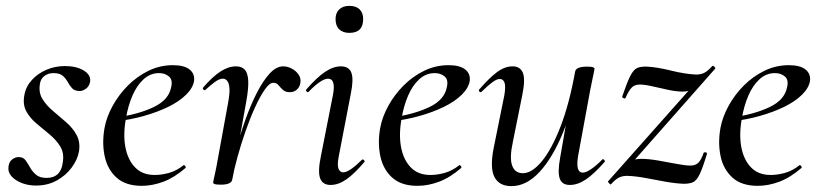

<svg xmlns="http://www.w3.org/2000/svg" viewBox="-20 -621 2791 654"><path d="M103 11Q63 11 34 -8Q5 -27 9 -54Q11 -70 21.5 -78Q32 -86 44 -86Q59 -86 67 -75Q75 -64 82.5 -50.5Q90 -37 102.5 -26Q115 -15 139 -15Q163 -15 177 -28.5Q191 -42 194 -69Q199 -100 185 -122.5Q171 -145 148.5 -163.5Q126 -182 104 -200.5Q82 -219 69.5 -242Q57 -265 63 -297Q68 -326 88.5 -348.5Q109 -371 138.5 -383.5Q168 -396 201 -396Q240 -396 265 -381Q290 -366 287 -343Q284 -327 273 -319Q262 -311 252 -311Q234 -311 225.5 -320.5Q217 -330 210.5 -342Q204 -354 193.5 -363Q183 -372 162 -372Q144 -372 131 -362Q118 -352 116 -335Q111 -306 124.5 -284Q138 -262 160.5 -243Q183 -224 205.5 -204.5Q228 -185 241 -161Q254 -137 249 -105Q244 -77 224 -50Q204 -23 173 -6Q142 11 103 11Z M463 12Q408 12 377 -16Q346 -44 336.5 -89Q327 -134 336 -185Q343 -223 364 -261Q385 -299 416 -330Q447 -361 486 -380Q525 -399 569 -399Q607 -399 625.5 -384.5Q644 -370 641 -345Q637 -321 613.5 -298Q590 -275 553 -257Q516 -239 470 -226Q424 -213 376 -208L378 -221Q453 -232 504 -256.5Q555 -281 563 -324Q569 -349 555.5 -360.5Q542 -372 522 -372Q492 -372 469 -351Q446 -330 431 -295Q416 -260 409 -218Q399 -164 407 -120.5Q415 -77 440 -51Q465 -25 507 -25Q530 -25 555.5 -32Q581 -39 605 -58Q607 -60 610.5 -56Q614 -52 612 -49Q574 -16 536.5 -2Q499 12 463 12Z M771 -9 761 -10Q770 -57 784 -110Q798 -163 816 -213.5Q834 -264 855 -305Q876 -346 898.5 -370.5Q921 -395 945 -395Q959 -395 973.5 -387.5Q988 -380 997 -367Q1006 -354 1003 -338Q1001 -325 991.5 -316Q982 -307 967 -307Q952 -307 943.5 -315Q935 -323 928.5 -331Q922 -339 911 -339Q898 -339 882 -316Q866 -293 849 -256Q832 -219 816.5 -174.5Q801 -130 789 -86.5Q777 -43 771 -9ZM732 8Q716 8 711 6Q706 4 706 1Q706 -2 711.5 -26Q717 -50 721 -74L757 -271Q763 -304 761.5 -321Q760 -338 754 -345.5Q748 -353 739 -353Q727 -353 711.5 -341.5Q696 -330 680 -315Q677 -312 673 -316Q669 -320 672 -323Q704 -360 731 -377.5Q758 -395 784 -395Q803 -395 813.5 -384Q824 -373 825.5 -347Q827 -321 819 -276L771 -9Q768 8 732 8Z M1106 9Q1079 9 1070.5 -13.5Q1062 -36 1073 -89L1114 -297Q1125 -353 1097 -353Q1086 -353 1069 -341.5Q1052 -330 1032 -309Q1029 -305 1024.5 -309.5Q1020 -314 1024 -317Q1059 -357 1087 -376Q1115 -395 1141 -395Q1169 -395 1177 -373Q1185 -351 1175 -302L1134 -89Q1128 -59 1133 -46.5Q1138 -34 1149 -34Q1160 -34 1176.5 -45.5Q1193 -57 1212 -76Q1216 -80 1220 -75.5Q1224 -71 1220 -68Q1188 -30 1160.5 -10.5Q1133 9 1106 9ZM1170 -509Q1148 -509 1135.5 -521Q1123 -533 1123 -556Q1123 -577 1135.5 -589Q1148 -601 1170 -601Q1193 -601 1205 -589Q1217 -577 1217 -556Q1217 -509 1170 -509Z M1402 12Q1347 12 1316 -16Q1285 -44 1275.5 -89Q1266 -134 1275 -185Q1282 -223 1303 -261Q1324 -299 1355 -330Q1386 -361 1425 -380Q1464 -399 1508 -399Q1546 -399 1564.5 -384.5Q1583 -370 1580 -345Q1576 -321 1552.5 -298Q1529 -275 1492 -257Q1455 -239 1409 -226Q1363 -213 1315 -208L1317 -221Q1392 -232 1443 -256.5Q1494 -281 1502 -324Q1508 -349 1494.5 -360.5Q1481 -372 1461 -372Q1431 -372 1408 -351Q1385 -330 1370 -295Q1355 -260 1348 -218Q1338 -164 1346 -120.5Q1354 -77 1379 -51Q1404 -25 1446 -25Q1469 -25 1494.5 -32Q1520 -39 1544 -58Q1546 -60 1549.5 -56Q1553 -52 1551 -49Q1513 -16 1475.5 -2Q1438 12 1402 12Z M1722 13Q1680 13 1664 -18.5Q1648 -50 1662 -119L1698 -297Q1703 -327 1698.5 -339.5Q1694 -352 1682 -352Q1672 -352 1656 -340Q1640 -328 1621 -309Q1617 -305 1613 -309Q1609 -313 1613 -317Q1646 -355 1672.5 -375Q1699 -395 1726 -395Q1752 -395 1761 -373Q1770 -351 1759 -297L1727 -138Q1715 -83 1724.5 -57Q1734 -31 1761 -31Q1792 -31 1825.5 -71.5Q1859 -112 1889 -189Q1919 -266 1939 -377L1953 -376Q1934 -259 1898.5 -171.5Q1863 -84 1818 -35.5Q1773 13 1722 13ZM1921 9Q1894 9 1886.5 -13Q1879 -35 1888 -84L1939 -377Q1942 -394 1979 -394Q1995 -394 2000 -392Q2005 -390 2005 -387Q2005 -384 2000 -361Q1995 -338 1990 -312L1949 -89Q1940 -33 1965 -33Q1976 -33 1993 -44.5Q2010 -56 2031 -77Q2034 -81 2038 -76.5Q2042 -72 2039 -69Q2004 -29 1976 -10Q1948 9 1921 9Z M2061 7Q2059 8 2054.5 3Q2050 -2 2051 -3L2368 -360L2362 -349Q2349 -326 2337.5 -317.5Q2326 -309 2305 -309Q2284 -309 2256 -315Q2228 -321 2202 -327Q2176 -333 2159 -333Q2141 -333 2131 -322Q2121 -311 2111 -288Q2110 -284 2104 -286.5Q2098 -289 2100 -294Q2116 -341 2127 -362.5Q2138 -384 2150.5 -389.5Q2163 -395 2185 -394Q2220 -392 2266 -380.5Q2312 -369 2351 -367Q2367 -367 2379 -373Q2391 -379 2406 -396Q2409 -398 2413.5 -393.5Q2418 -389 2416 -387L2100 -29L2101 -40Q2114 -63 2128 -71.5Q2142 -80 2163 -80Q2188 -80 2220.5 -74.5Q2253 -69 2283.5 -63Q2314 -57 2332 -57Q2349 -57 2359 -67Q2369 -77 2377 -101Q2379 -103 2384 -102Q2389 -101 2388 -97Q2374 -50 2363.5 -28Q2353 -6 2341 -0.5Q2329 5 2309 5Q2281 4 2247.5 -2Q2214 -8 2180 -14.5Q2146 -21 2116 -22Q2100 -22 2088 -16Q2076 -10 2061 7Z M2561 12Q2506 12 2475 -16Q2444 -44 2434.5 -89Q2425 -134 2434 -185Q2441 -223 2462 -261Q2483 -299 2514 -330Q2545 -361 2584 -380Q2623 -399 2667 -399Q2705 -399 2723.5 -384.5Q2742 -370 2739 -345Q2735 -321 2711.5 -298Q2688 -275 2651 -257Q2614 -239 2568 -226Q2522 -213 2474 -208L2476 -221Q2551 -232 2602 -256.5Q2653 -281 2661 -324Q2667 -349 2653.5 -360.5Q2640 -372 2620 -372Q2590 -372 2567 -351Q2544 -330 2529 -295Q2514 -260 2507 -218Q2497 -164 2505 -120.5Q2513 -77 2538 -51Q2563 -25 2605 -25Q2628 -25 2653.5 -32Q2679 -39 2703 -58Q2705 -60 2708.5 -56Q2712 -52 2710 -49Q2672 -16 2634.5 -2Q2597 12 2561 12Z"/></svg>

Font: Cormorant Medium
Style: Italic
Weight: 500
Italic angle: -10°
Designer: Christian Thalmann (Catharsis Fonts)
Foundry: Catharsis Fonts
Version: Version 4.000